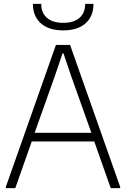

<svg xmlns="http://www.w3.org/2000/svg" viewBox="-20 -972 651 992"><path d="M10 -6 269 -740H342L601 -6V0H552L467 -241H144L59 0H10ZM452 -286 348 -578 308 -696H303L263 -578L159 -286ZM307 -815Q232 -815 191 -851.5Q150 -888 150 -952H193Q193 -905 223 -879.5Q253 -854 307 -854Q361 -854 390.5 -879.5Q420 -905 420 -952H463Q463 -888 422 -851.5Q381 -815 307 -815Z"/></svg>

Font: Encode Sans Narrow
Style: ExtraLight
Weight: 200
Designer: Pablo Impallari, Andres Torresi
Foundry: Pablo Impallari, Andres Torresi
Version: Version 1.000; ttfautohint (v1.00) -l 8 -r 50 -G 200 -x 14 -